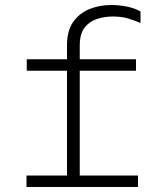

<svg xmlns="http://www.w3.org/2000/svg" viewBox="-20 -748 640 768"><path d="M248 0V-465H87V-511H248V-568Q248 -625 273 -660.5Q298 -696 338.5 -712Q379 -728 425 -728Q457 -728 488.5 -721.5Q520 -715 542 -702V-656Q519 -666 492.5 -674Q466 -682 431 -682Q398 -682 367.5 -672Q337 -662 318 -637Q299 -612 299 -566V-511H524V-465H299V0ZM86 0V-46H532V0Z"/></svg>

Font: Chivo Mono Thin
Style: Regular
Weight: 250
Designer: Hector Gatti
Foundry: Omnibus-Type
Version: Version 1.008